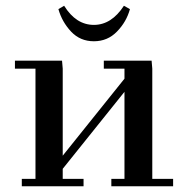

<svg xmlns="http://www.w3.org/2000/svg" viewBox="-20 -651 645 671"><path d="M32.2 -411.1V-439H196.8L199.2 -411.1V-106.9L415 -376V-411.1H342.8V-439H509.8L512.2 -411.1V-25.9H585V0H369.1V-25.9H415V-330.1L199.2 -61V-25.9H272V0H56.2V-25.9H104V-411.1ZM184.1 -619.1 204.1 -630.9Q245.6 -564 308.1 -564Q369.6 -564 413.1 -630.9L434.1 -619.1Q421.9 -574.7 388.9 -540.8Q356 -506.8 308.1 -506.8Q260.3 -506.8 228.5 -540.5Q196.8 -574.2 184.1 -619.1Z"/></svg>

Font: Dehuti
Style: Bold
Weight: 700
Version: Version 1.2